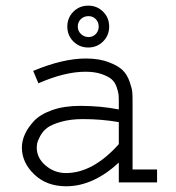

<svg xmlns="http://www.w3.org/2000/svg" viewBox="-20 -647 626 681"><path d="M450.2 -289.1V-45.9H537.1V0H401.4V-70.3Q310.5 13.7 214.8 13.7Q145.5 13.7 101.6 -28.3Q57.6 -70.3 57.6 -124Q57.6 -146.5 67.9 -169.9Q78.1 -193.4 100.1 -217.3Q122.1 -241.2 164.6 -256.3Q207 -271.5 264.6 -271.5Q336.9 -271.5 401.4 -258.8V-289.1Q401.4 -302.7 400.4 -312Q399.4 -321.3 393.6 -338.4Q387.7 -355.5 376 -365.7Q364.3 -376 340.3 -384.3Q316.4 -392.6 283.2 -392.6Q210 -392.6 116.2 -351.6L97.7 -395.5Q203.1 -439.5 284.2 -439.5Q331.1 -439.5 364.7 -426.8Q398.4 -414.1 414.6 -398.4Q430.7 -382.8 439.5 -357.9Q448.2 -333 449.2 -320.3Q450.2 -307.6 450.2 -289.1ZM401.4 -135.7V-213.9Q339.8 -224.6 274.4 -224.6Q229.5 -224.6 195.8 -214.8Q162.1 -205.1 146.5 -192.9Q130.9 -180.7 122.1 -163.6Q113.3 -146.5 111.8 -138.2Q110.4 -129.9 110.4 -123Q110.4 -86.9 141.6 -60.1Q172.9 -33.2 213.9 -33.2Q309.6 -33.2 401.4 -135.7ZM240.2 -605.5Q261.7 -627 293 -627Q324.2 -627 345.7 -605.5Q367.2 -584 367.2 -552.7Q367.2 -521.5 345.7 -500Q324.2 -478.5 293 -478.5Q261.7 -478.5 240.2 -500Q218.8 -521.5 218.8 -552.7Q218.8 -584 240.2 -605.5ZM255.9 -552.7Q255.9 -537.1 267.1 -526.4Q278.3 -515.6 293.9 -515.6Q309.6 -515.6 319.8 -526.4Q330.1 -537.1 330.1 -552.7Q330.1 -568.4 319.8 -579.1Q309.6 -589.8 293.9 -589.8Q278.3 -589.8 267.1 -579.6Q255.9 -569.3 255.9 -552.7Z"/></svg>

Font: Thabit
Style: Regular
Weight: 500
Designer: Regenerated by Nadim Shaikli
Foundry: MAK Alagha
Version: 0.01